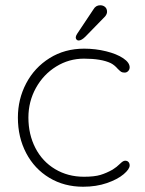

<svg xmlns="http://www.w3.org/2000/svg" viewBox="-20 -700 553 730"><path d="M473 -444Q473 -436 467.5 -430Q462 -424 454 -424Q445 -424 440.5 -427Q436 -430 428 -438Q415 -453 401 -460Q365 -477 299 -477Q242 -477 193.5 -447Q145 -417 116.5 -365.5Q88 -314 88 -253Q88 -189 114.5 -137.5Q141 -86 189.5 -57Q238 -28 299 -28Q339 -28 362 -35Q385 -42 408 -55Q424 -65 436 -77Q441 -82 446 -85.5Q451 -89 456 -89Q464 -89 468.5 -84Q473 -79 473 -71Q473 -57 450 -37.5Q427 -18 386.5 -4Q346 10 296 10Q224 10 167.5 -24Q111 -58 79.5 -118Q48 -178 48 -253Q48 -323 79.5 -383Q111 -443 168.5 -479Q226 -515 300 -515Q343 -515 383.5 -505Q424 -495 448.5 -478.5Q473 -462 473 -444ZM268 -558Q268 -563 273 -571L335 -664Q344 -680 361 -680Q372 -680 379.5 -673.5Q387 -667 387 -655Q387 -647 380 -638L305 -561Q290 -546 279 -546Q274 -546 271 -549.5Q268 -553 268 -558Z"/></svg>

Font: Quicksand Light
Style: Regular
Weight: 300
Designer: Andrew Paglinawan
Foundry: Andrew Paglinawan
Version: Version 3.000